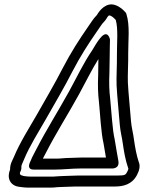

<svg xmlns="http://www.w3.org/2000/svg" viewBox="-20 -766 679 874"><path d="M343.8 1H487.8C487.8 1 525.2 4.3 518.9 -33.3C513.7 -63.8 507.2 -98.1 502.3 -130C502.3 -130.5 502.1 -131.2 502 -131.6C491.5 -176.1 487.6 -257.5 481.6 -316C476.9 -357.3 476.1 -385.4 478.1 -435.8C479.7 -484.4 478.7 -510.7 479.9 -551.6C480.6 -565 480.8 -574.6 480.6 -586.1C480.6 -586.1 471.7 -635.4 436.4 -592.9C420.9 -574.1 410.6 -554.7 400.1 -537.7C360 -479 330.2 -415.1 295.3 -351.6C244.4 -258.8 192.7 -179.1 142.9 -82C128.4 -54.7 122.8 -43.5 114.7 -23.1C111.7 -15.7 106 6 132.6 6H228.6C268.5 6 304.9 1 343.8 1ZM240.2 -44H175.1C178.1 -49.9 182 -57.3 187.7 -68C236.1 -162.6 287 -240.8 339.5 -336.4C371.1 -394 397.5 -448.9 427.9 -497.2C427.7 -475.7 427.7 -454.7 426.9 -426.2C424.8 -375.4 425.7 -342.3 430.6 -300C436.3 -243.7 439.4 -164.4 451.7 -111.2C454.6 -92.1 458.6 -69.3 462.2 -49H355.3C332.1 -49 310.9 -47 292.9 -47C274.3 -47 256.3 -44 240.2 -44ZM250.7 36C240.8 36 230.3 38 221.2 38H120.2C113.5 38 108.6 37.7 104.4 37.2L88.6 35.4C73.4 30.9 74 31.5 72 27.5C69.8 22.8 69.5 21.8 74.7 11.1C77 6.2 77.8 0.3 77.3 -3.5C76.1 -12.8 80.1 -17.9 90.4 -42.5C113.3 -98.6 157.3 -168.8 189.6 -225C227.3 -291.7 272.6 -367.8 309.9 -441.2C345.4 -509.4 380.5 -564.1 421.4 -623.1C441.8 -651.3 440.4 -653.6 455.5 -669C459.2 -672.9 462.4 -677.1 465.3 -682.3C470 -690.9 475.1 -695.4 475.9 -695.8C488.8 -695.3 498.7 -683.7 507 -675.1C518.8 -633 511.7 -570.1 512.2 -508.9C513.1 -478.6 509.1 -410.8 510.8 -376.3C513.2 -326.4 521.6 -249 525.3 -198.2C527.7 -166.3 536 -138.3 539.2 -111.4C544.8 -72.6 551 -37.5 562.9 -2.6C564 0.8 567 1.1 558.7 16.8C551.7 30 549.2 33 515.4 33H336.4C314.4 33 292.7 35 274.9 35C266.9 35 258.7 36 250.7 36ZM324.8 83H503.8C541.2 83 580.7 73.7 603.2 31.2C613.8 11.4 619.7 -10.2 611.7 -28.3C601.5 -58.8 595.5 -91.9 590.2 -128.5C586.5 -158.8 578.4 -187.2 576.5 -212.8C572.7 -264.7 564.4 -342.1 562.1 -389.7C560.6 -419.3 564.5 -488 563.6 -521.1C563 -578.5 572.6 -648.6 555.2 -703C554.5 -705.3 553 -708.1 551.2 -710C540.4 -721.5 526.4 -736.1 502.7 -743.5C463.3 -755.8 433.3 -719.3 421.5 -698.1C401.9 -677.9 396.5 -665.6 381.3 -644.8C338.5 -583 302.5 -526.9 265 -454.8C228.7 -383.6 183.9 -308.3 146 -241C115 -187.1 69 -114.7 43.3 -51.5C37.2 -36.9 25.7 -21.1 25.8 6.1C20.1 19.9 16.5 39.8 24.6 56.5C34.9 77.8 56 83.3 69.7 84.8L87 86.8C93.2 87.6 100.7 88 108.7 88H209.7C219.9 88 228.8 87.5 240.8 86C247.5 85.9 256.6 85.6 264.4 85C283.1 84.9 306.8 83 324.8 83Z"/></svg>

Font: HoneyBee
Style: StrIt
Weight: 700
Foundry: Cannot Into Space Fonts
Version: Version 0.89